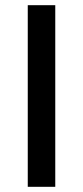

<svg xmlns="http://www.w3.org/2000/svg" viewBox="-20 -720 320 740"><path d="M87 -700H193V0H87Z"/></svg>

Font: NT Somic Medium
Style: Regular
Weight: 500
Designer: Ravid Balaliev — lead type designer, mastering
Michael Voronin — secret advisor, marketing
Ivan Kovalenko — best boy
Foundry: NT Type
Version: Version 0.7